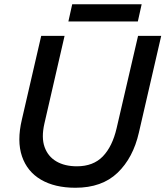

<svg xmlns="http://www.w3.org/2000/svg" viewBox="-20 -873 779 904"><path d="M335 11Q238 11 173 -27Q108 -65 83.5 -137Q59 -209 83 -310L174 -704H284L189 -291Q174 -225 190 -180.5Q206 -136 245.5 -113Q285 -90 342 -90Q419 -90 464 -136.5Q509 -183 529 -269L630 -704H739L634 -249Q607 -130 533.5 -59.5Q460 11 335 11ZM647 -853 629 -772H302L320 -853Z"/></svg>

Font: Prodigy Sans Medium
Style: Italic
Weight: 500
Italic angle: -13°
Designer: Wei Huang
Foundry: Wei Huang
Version: Version 1.003; ttfautohint (v1.8.3)